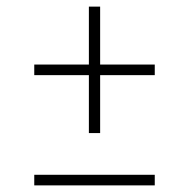

<svg xmlns="http://www.w3.org/2000/svg" viewBox="-20 -560 571 580"><path d="M248.5 -158V-333H83.5V-365H248.5V-540H282.5V-365H447.5V-333H282.5V-158ZM83.5 0V-32H447.5V0Z"/></svg>

Font: Encode Sans Condensed Thin Thin
Style: Regular
Weight: 250
Version: Version 3.002